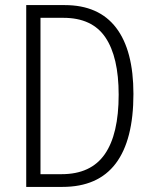

<svg xmlns="http://www.w3.org/2000/svg" viewBox="-20 -734 599 754"><path d="M504 -365Q504 -184 434.5 -92Q365 0 225 0H83V-714H234Q368 -714 436 -625Q504 -536 504 -365ZM446 -362Q446 -510 394 -587Q342 -664 229 -664H139V-50H222Q337 -50 391.5 -128.5Q446 -207 446 -362Z"/></svg>

Font: Noto Sans Khmer Condensed Light
Style: Regular
Weight: 300
Width: 3
Designer: Danh Hong and the Monotype Design Team
Foundry: Monotype Imaging Inc.
Version: Version 2.004; ttfautohint (v1.8.4.7-5d5b)